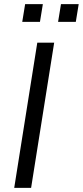

<svg xmlns="http://www.w3.org/2000/svg" viewBox="-20 -912 402 932"><path d="M49 0 161 -705H243L131 0ZM262 -806 276 -892H362L348 -806ZM88 -806 102 -892H188L174 -806Z"/></svg>

Font: Nunito Sans 12pt
Style: Italic
Weight: 400
Italic angle: -9°
Designer: Vernon Adams
Foundry: Vernon Adams
Version: Version 3.101;gftools[0.9.27]